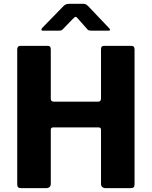

<svg xmlns="http://www.w3.org/2000/svg" viewBox="-20 -981 791 1001"><path d="M257.9 -316.8Q244.8 -316.8 244.8 -304.4V-23.3Q244.8 0 218.4 0H91.6Q78.8 0 74.3 -5Q69.8 -10 69.8 -20.7V-722.7Q69.8 -742 85.9 -742H229.4Q244.8 -742 244.8 -724.2V-467.7Q244.8 -450.9 260.2 -450.9H491.4Q506.6 -450.9 506.6 -467.4V-724.4Q506.6 -742 521.7 -742H665.4Q681.5 -742 681.5 -722.7V-20.7Q681.5 -10 677 -5Q672.6 0 659.7 0H533Q506.6 0 506.6 -23.3V-304.1Q506.6 -316.8 493.2 -316.8ZM434.6 -829.2 388.4 -881.5Q379.3 -893.2 374.8 -893.2Q370.3 -893.2 358.7 -881.5L308.1 -829.2Q301.7 -823.1 297.8 -822.1Q293.8 -821.1 285.3 -821.1H204.1Q196.2 -821.1 195.7 -825.5Q195.2 -829.9 201.4 -836.8L309.6 -947.9Q316.1 -954.7 322.9 -957.9Q329.8 -961.1 341.7 -961.1H414.6Q424.2 -961.1 429.5 -957.4Q434.7 -953.7 439.2 -949.6L546.4 -836.8Q562 -821.1 544.7 -821.1H458.1Q450.6 -821.1 444.9 -822.2Q439.3 -823.4 434.6 -829.2Z"/></svg>

Font: Libre Franklin Thin
Style: Regular
Weight: 100
Designer: Pablo Impallari, Rodrigo Fuenzalida, Nhung Nguyen
Foundry: Impallari Type
Version: Version 3.000